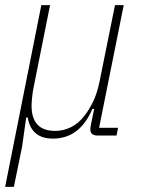

<svg xmlns="http://www.w3.org/2000/svg" viewBox="-30 -528 550 748"><path d="M-10 200 131 -508H165L101 -188Q97 -168 95 -148Q93 -128 93 -116Q93 -18 185 -18Q217 -18 246.5 -32.5Q276 -47 299 -77Q317 -100 332.5 -131.5Q348 -163 358 -211L418 -508H452L356 -30H430L424 0H351Q322 0 322 -23Q322 -32 325 -46L337 -104H330Q281 12 176 12Q92 12 78 -70H72L56 44L24 200Z"/></svg>

Font: IBM Plex Sans Cond ExtLt
Style: Italic
Weight: 200
Width: 3
Italic angle: -11°
Designer: Mike Abbink, Paul van der Laan, Pieter van Rosmalen
Foundry: Bold Monday
Version: Version 1.3